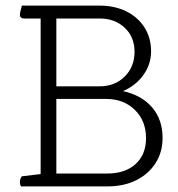

<svg xmlns="http://www.w3.org/2000/svg" viewBox="-20 -665 635 685"><path d="M363 0H55Q51 -6 51 -16Q51 -27 58 -36L125 -44V-599H67Q51 -599 51 -613Q51 -620 56 -637L58 -645H335Q389 -645 430.5 -624.5Q472 -604 495.5 -567Q519 -530 519 -482Q519 -436 492 -398Q465 -360 419 -340Q486 -325 523 -281.5Q560 -238 560 -173Q560 -122 535 -83Q510 -44 466 -22Q422 0 363 0ZM181 -46H363Q427 -46 464 -80Q501 -114 501 -172Q501 -234 461 -273Q421 -312 359 -312H181ZM181 -357H335Q390 -357 425 -392Q460 -427 460 -480Q460 -533 425 -566Q390 -599 335 -599H181Z"/></svg>

Font: Scope One
Style: Regular
Weight: 400
Designer: Dalton Maag Ltd
Foundry: Dalton Maag Ltd
Version: Version 1.002; ttfautohint (v1.4.1) -l 11 -r 50 -G 50 -x 14 